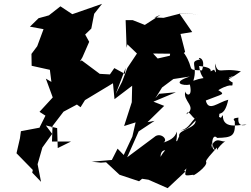

<svg xmlns="http://www.w3.org/2000/svg" viewBox="-20 -881 1306 1001"><path d="M631 -496 576 -526 553 -493 500 -496 406 -566 326 -519 337 -489 383 -536 410 -583 445 -663 424 -701 456 -732 471 -809 512 -861 357 -807 295 -848 235 -801 181 -786 136 -742 207 -729 174 -640 144 -600 145 -538 240 -517 248 -454 219 -471 255 -373 186 -298 217 -278 175 -194 193 -159 184 -215 89 -197 84 -160 66 -82 151 5 148 19 194 67 176 -25 201 -112 252 -183 219 -227 278 -213 281 -109 350 -143H251L254 -229L244 -211L316 -305L293 -289L381 -336L400 -322L423 -359L569 -447L577 -364L669 -434L667 -348L627 -224L687 -243L670 -169L625 -73L593 -106L563 -47L458 -38L506 -33L533 -35L603 30L705 64L721 51L754 56L854 100L947 13C899 -10 891 69 952 -3C939 41 944 35 989 30C974 47 1069 -15 1054 -39C1054 -49 1081 -78 1111 -112C1112 -82 1104 -108 1158 -148C1140 -129 1103 -184 1078 -106C1095 -169 1078 -127 1100 -101C1077 -96 1083 -195 1112 -162C1189 -164 1209 -170 1204 -249C1193 -261 1198 -265 1223 -268C1216 -206 1274 -236 1265 -230C1249 -238 1139 -196 1142 -281C1120 -255 1144 -266 1122 -271C1133 -348 1112 -329 1118 -284C1123 -294 1152 -276 1170 -361C1117 -348 1067 -296 1053 -357C1142 -393 1157 -387 1118 -411C1199 -459 1190 -415 1193 -451C1173 -460 1156 -477 1198 -484C1138 -459 1134 -438 1236 -509C1127 -531 1119 -486 1101 -550C1101 -521 1115 -483 1096 -518C1049 -494 1122 -526 1018 -537C1031 -442 1075 -492 988 -460C1014 -542 961 -560 1024 -571C997 -585 1059 -588 1033 -514C946 -517 997 -517 942 -601C907 -628 916 -577 929 -605L802 -576L778 -602L867 -601L850 -479L891 -549L945 -611L921 -704L982 -714L915 -811L1014 -807L919 -810L833 -788L785 -790L817 -804L735 -751L672 -776H635L640 -632L644 -650L694 -602L644 -527L616 -454L583 -390L635 -527ZM790 -369 825 -425 884 -469 970 -482C870 -450 934 -432 970 -440C987 -364 942 -389 947 -406C928 -355 1011 -325 952 -285C963 -320 984 -253 1013 -256C982 -281 1026 -260 1013 -269C985 -276 970 -199 911 -201C960 -200 971 -225 1000 -253C1002 -210 907 -206 914 -171C924 -188 885 -118 919 -158C914 -149 854 -130 817 -63C818 -137 903 -67 913 -87C868 -139 906 -105 902 -195C891 -159 862 -148 822 -134C869 -145 818 -198 784 -166L643 -61L703 -196L786 -251L749 -244L836 -329L780 -351L897 -400L810 -392Z"/></svg>

Font: Hussar Lance
Style: Italic
Weight: 700
Foundry: Cannot Into Space Fonts, PlusOne Fonts
Version: Version 2.27